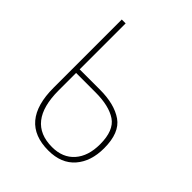

<svg xmlns="http://www.w3.org/2000/svg" viewBox="-201 -831 948 948"><g transform="rotate(45 273.0 -357.0)"><path d="M297 0Q387 0 435.5 -55.5Q484 -111 484 -203Q484 -311 425 -352Q366 -393 264 -393H123V-714H96V-238Q96 0 297 0ZM298 -25Q123 -25 123 -246V-368H259Q353 -368 404.5 -333.5Q456 -299 456 -203Q456 -120 414 -72.5Q372 -25 298 -25Z"/></g></svg>

Font: Noto Sans Display Thin
Style: Regular
Weight: 250
Designer: Monotype Design Team
Foundry: Monotype Imaging Inc.
Version: Version 1.900